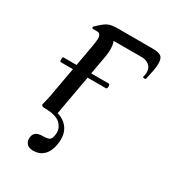

<svg xmlns="http://www.w3.org/2000/svg" viewBox="-139 -466 633 702"><g transform="rotate(30 177.5 -115.0)"><path d="M30 -185Q30 -195 34 -195H225Q227 -195 228.5 -192Q230 -189 230 -185Q230 -181 228.5 -178Q227 -175 225 -175H34Q30 -175 30 -185ZM116 0 66 -15Q121 -14 148.5 8Q176 30 176 70Q176 76 174 92Q168 124 151 140Q134 156 109 156Q90 156 81.5 147Q73 138 73 125Q73 92 111 92Q132 92 140 87Q148 82 150 63Q154 39 135 19.5Q116 0 65 0Q59 0 56 -2.5Q53 -5 53 -8Q54 -13 59 -32.5Q64 -52 67 -74L104 -278Q109 -306 109 -317Q109 -339 93 -339H75Q73 -339 71.5 -341.5Q70 -344 71 -346Q95 -370 109.5 -378Q124 -386 153 -386H301Q325 -386 335.5 -378.5Q346 -371 346 -349Q346 -326 334 -278Q334 -276 329 -276Q321 -276 322 -280Q325 -291 325 -299Q325 -319 312 -329Q299 -339 283 -339H116L119 -365Q168 -365 168 -306Q168 -292 165 -274Z"/></g></svg>

Font: Cormorant Garamond Medium
Style: Italic
Weight: 500
Italic angle: -10°
Designer: Christian Thalmann (Catharsis Fonts)
Foundry: Catharsis Fonts
Version: Version 4.000